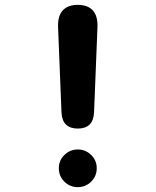

<svg xmlns="http://www.w3.org/2000/svg" viewBox="-20 -760 640 790"><path d="M233 -297 219 -647Q217 -694 238 -717Q259 -740 300 -740Q341 -740 362 -717Q383 -694 381 -647L367 -297Q365 -263 348 -247Q331 -231 300 -231Q269 -231 252 -247Q235 -263 233 -297ZM222 -68Q222 -100 245 -122.5Q268 -145 300 -145Q332 -145 355 -122.5Q378 -100 378 -68Q378 -35 355 -12.5Q332 10 300 10Q268 10 245 -12.5Q222 -35 222 -68Z"/></svg>

Font: Maple Mono Normal NL
Style: Bold
Weight: 700
Monospace: yes
Designer: subframe7536
Version: Version 7.000